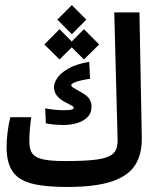

<svg xmlns="http://www.w3.org/2000/svg" viewBox="-20 -743 626 767"><path d="M267.1 -606.4 209 -664.6 267.1 -722.7 324.7 -664.6ZM315.4 -505.4 254.9 -565.4 315.4 -626.5 376 -565.4ZM217.8 -505.4 157.2 -565.4 217.8 -626.5 278.3 -565.4ZM246.6 3.9Q158.7 3.9 106 -10Q53.2 -23.9 29.8 -58.8Q6.3 -93.8 6.3 -156.2Q6.3 -184.1 10.5 -216.6Q14.6 -249 21.5 -274.9H105Q101.6 -252.9 99.4 -228.3Q97.2 -203.6 97.2 -181.2Q97.2 -159.7 101.8 -144.3Q106.4 -128.9 120.8 -118.9Q135.3 -108.9 163.8 -104.2Q192.4 -99.6 240.7 -99.6Q310.5 -99.6 352.5 -104Q394.5 -108.4 415.8 -118.7Q437 -128.9 443.8 -146.2Q450.7 -163.6 449.7 -189L436.5 -693.4H537.1L546.4 -193.8Q547.9 -128.9 520.8 -85Q493.7 -41 428 -18.6Q362.3 3.9 246.6 3.9ZM235.4 -243.7Q213.9 -243.7 195.1 -245.6Q176.3 -247.6 163.1 -250.5L160.6 -310.1Q180.2 -306.6 197.5 -304.7Q214.8 -302.7 232.4 -302.7Q257.3 -302.7 265.9 -305.2Q274.4 -307.6 274.4 -311.5Q274.4 -316.9 267.1 -320.6Q259.8 -324.2 236.8 -336.9Q215.8 -348.6 205.8 -362.8Q195.8 -377 195.8 -395Q195.8 -412.6 209.7 -432.6Q223.6 -452.6 254.6 -470Q285.6 -487.3 336.4 -496.1L339.8 -428.2Q299.8 -422.4 282.2 -415.3Q264.6 -408.2 264.6 -402.8Q264.6 -397.9 272.9 -392.6Q281.2 -387.2 299.8 -377Q328.1 -361.8 336.9 -347.9Q345.7 -334 345.7 -316.9Q345.7 -291.5 329.8 -275.4Q314 -259.3 288.6 -251.5Q263.2 -243.7 235.4 -243.7Z"/></svg>

Font: Cascadia Code
Style: Regular
Weight: 400
Monospace: yes
Designer: Aaron Bell
Foundry: Saja Typeworks
Version: Version 2106.017